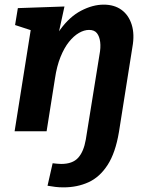

<svg xmlns="http://www.w3.org/2000/svg" viewBox="-20 -566 646 828"><path d="M254 242Q234 242 218.5 240Q203 238 185 235L207 138Q217 139 226 140Q235 141 244 141Q293 141 317 114.5Q341 88 350 36L409 -330Q415 -361 412 -385Q409 -409 398 -423Q387 -437 364 -437Q343 -437 320.5 -424Q298 -411 277.5 -385.5Q257 -360 241 -320.5Q225 -281 217 -227L181 0H43L123 -503L174 -416L45 -458L57 -531L258 -538L221 -368L177 -292Q199 -382 239.5 -438Q280 -494 330 -520Q380 -546 427 -546Q473 -546 504 -523.5Q535 -501 548 -459.5Q561 -418 551 -363L493 3Q478 93 444 145.5Q410 198 361.5 220Q313 242 254 242Z"/></svg>

Font: Bitter Thin
Style: Bold Italic
Weight: 700
Italic angle: -9°
Version: Version 3.021